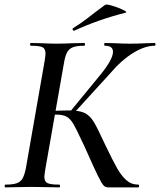

<svg xmlns="http://www.w3.org/2000/svg" viewBox="-32 -811 693 831"><path d="M336 -172Q334 -177 331 -183Q328 -189 325 -195Q299 -252 286 -274Q273 -296 257 -305.5Q241 -315 211 -315Q200 -315 190.5 -314Q181 -313 173 -312L174 -330Q233 -333 267 -333Q312 -333 334.5 -322Q357 -311 373.5 -284Q390 -257 423 -185Q457 -114 475 -82.5Q493 -51 514.5 -31.5Q536 -12 566 -12Q570 -12 570 -6Q570 0 566 0H436Q424 0 416 -8.5Q408 -17 391.5 -50.5Q375 -84 336 -172ZM-8 -12Q24 -12 40.5 -18Q57 -24 65.5 -38.5Q74 -53 80 -83L161 -546Q165 -572 165 -578Q165 -600 152 -606.5Q139 -613 102 -613Q98 -613 98 -619Q98 -625 102 -625L147 -624Q187 -622 211 -622Q241 -622 285 -624L332 -625Q336 -625 336 -619Q336 -613 332 -613Q300 -613 283.5 -606.5Q267 -600 258.5 -584.5Q250 -569 245 -539L164 -78Q160 -52 160 -46Q160 -25 173.5 -18.5Q187 -12 224 -12Q228 -12 228 -6Q228 0 224 0Q192 0 174 -1L105 -2L39 -1Q21 0 -8 0Q-12 0 -12 -6Q-12 -12 -8 -12ZM270 -326 403 -488Q457 -554 457 -587Q457 -613 422 -613Q419 -613 419 -619Q419 -625 422 -625L464 -624Q502 -622 531 -622Q565 -622 603 -624L637 -625Q641 -625 641 -619Q641 -613 637 -613Q595 -613 544.5 -582Q494 -551 449 -498L284 -317ZM288 -678Q284 -678 282.5 -682.5Q281 -687 284 -689Q315 -708 344.5 -730.5Q374 -753 380 -758L423 -790Q428 -794 454.5 -786Q481 -778 501.5 -768Q522 -758 511 -756Q393 -726 289 -678Z"/></svg>

Font: Cormorant Infant SemiBold
Style: Italic
Weight: 600
Italic angle: -10°
Designer: Christian Thalmann (Catharsis Fonts)
Foundry: Catharsis Fonts
Version: Version 4.000